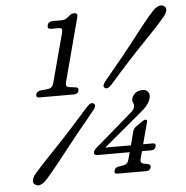

<svg xmlns="http://www.w3.org/2000/svg" viewBox="-52 -766 810 838"><g transform="rotate(-5 352.5 -347.0)"><path d="M197 -655Q179.5 -655 184 -672Q188.5 -688 206.5 -688H244Q256 -688 264 -692.2Q272 -696.5 282 -705.5Q292.5 -714 303 -714Q320.5 -714 315.5 -695.5L241.5 -416Q236.5 -397 254 -394.5L283 -391Q296 -388.5 292.5 -375Q288.5 -361 272.5 -361H121.5Q104 -361 108 -375.5Q111 -388.5 129 -391L161.5 -394.5Q180 -397 185.5 -416.5L243.5 -634Q246.5 -646.5 243.5 -650.8Q240.5 -655 230.5 -655ZM515.5 -177.5Q519 -189.5 528 -196.5L557.5 -217Q566 -224 573 -224Q582 -224 579 -213.5L553.5 -118H595.5Q610.5 -118 607 -104Q603 -88.5 587 -88.5H546L537 -55.5Q532 -36.5 549.5 -33.5L567.5 -30Q580 -27 577.5 -14.5Q573 0 557.5 0H432Q415 0 419.5 -14.5Q422.5 -27.5 437.5 -30L459 -33.5Q478 -36.5 483 -55.5L492 -88.5H351Q333.5 -88.5 337 -104Q340 -113.5 355 -125L501.5 -251.5Q511.5 -259.5 518.5 -266.8Q525.5 -274 528 -282Q531 -294 526 -301.5Q521 -309 524.5 -322.5Q528.5 -336 540.8 -345Q553 -354 572.5 -354Q587.5 -354 595.5 -343.2Q603.5 -332.5 599 -315Q594.5 -300 583.8 -286Q573 -272 548 -252L387.5 -118H500ZM439.5 -390.5Q419.5 -368.5 408 -378Q396.5 -386 415 -408.5Q503.5 -514 558.2 -585.5Q613 -657 645 -692Q676.5 -725.5 698 -710Q708 -702.5 704.5 -688.8Q701 -675 687.5 -660.5Q658.5 -625.5 594.2 -559.8Q530 -494 439.5 -390.5ZM323 -301Q342 -322.5 354.5 -313.5Q366.5 -304.5 348 -282.5Q264 -181.5 207.8 -109Q151.5 -36.5 121 -2.5Q89.5 32 67.5 15.5Q57.5 8 61 -5.5Q64.5 -19 78 -34.5Q107 -68 171.8 -135.2Q236.5 -202.5 323 -301Z"/></g></svg>

Font: Fraunces 72pt SuperSoft Light
Style: Italic
Weight: 300
Italic angle: -16°
Version: Version 1.000;[b76b70a41]